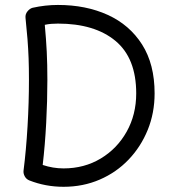

<svg xmlns="http://www.w3.org/2000/svg" viewBox="-20 -714 684 764"><path d="M109.9 -683.1Q160.2 -694.3 210.4 -694.3Q321.8 -694.3 408.7 -654.8Q495.6 -615.2 545.4 -536.9Q595.2 -458.5 595.2 -342.3Q595.2 -264.6 567.9 -197.3Q540.5 -129.9 491.7 -78.9Q442.9 -27.8 376.7 0.7Q310.5 29.3 232.9 29.3Q161.1 29.3 96.7 3.9Q84.5 -1 78.4 -12.5Q72.3 -23.9 73.7 -35.2Q84 -116.2 89.6 -211.4Q95.2 -306.6 95.2 -396Q95.2 -444.3 93.8 -482.4Q92.3 -520.5 89.4 -558.3Q86.4 -596.2 81.5 -643.1Q80.1 -657.7 89.4 -668.9Q98.6 -680.2 109.9 -683.1ZM158.2 -615.2Q163.6 -557.6 166 -508.5Q168.5 -459.5 168.5 -396Q168.5 -312 163.8 -224.6Q159.2 -137.2 149.9 -57.6Q190.9 -43.9 232.9 -43.9Q315.4 -43.9 380.9 -83.3Q446.3 -122.6 484.1 -190.2Q522 -257.8 522 -342.3Q522 -482.9 439.2 -551.5Q356.4 -620.1 210.4 -620.1Q197.3 -620.1 184.3 -619.1Q171.4 -618.2 158.2 -615.2Z"/></svg>

Font: Mikhak-FD Regular
Style: FD-Regular
Weight: 400
Designer: Amin Abedi
Version: Version 3.2